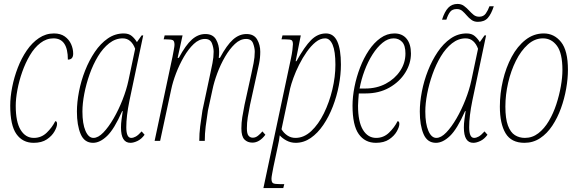

<svg xmlns="http://www.w3.org/2000/svg" viewBox="-20 -716 2940 976"><path d="M151 10Q95 10 63.5 -34.5Q32 -79 32 -179Q32 -223 42 -273.5Q52 -324 70.5 -372Q89 -420 116 -459.5Q143 -499 178 -522.5Q213 -546 254 -546Q288 -546 309.5 -530.5Q331 -515 341.5 -491.5Q352 -468 352 -443Q352 -413 325 -413Q325 -521 252 -521Q216 -521 185.5 -497.5Q155 -474 132 -435Q109 -396 93 -350.5Q77 -305 68.5 -259.5Q60 -214 60 -178Q60 -96 85 -55.5Q110 -15 152 -15Q190 -15 217.5 -41.5Q245 -68 261 -100Q270 -100 270 -86Q270 -71 257 -48Q244 -25 218 -7.5Q192 10 151 10Z M453 10Q409 10 390 -34.5Q371 -79 371 -149Q371 -196 381.5 -250.5Q392 -305 412.5 -357Q433 -409 462 -452Q491 -495 528 -520.5Q565 -546 609 -546Q635 -546 650.5 -532.5Q666 -519 676 -502L700 -536H708L638 -204Q630 -165 626 -131.5Q622 -98 622 -69Q622 -15 647 -15Q658 -15 670.5 -22Q683 -29 700 -48L715 -31Q699 -9 679 0.5Q659 10 643 10Q595 10 595 -68Q595 -88 598 -109.5Q601 -131 604 -151H601Q561 -60 524.5 -25Q488 10 453 10ZM455 -15Q479 -15 505.5 -42.5Q532 -70 557.5 -114Q583 -158 603 -209Q623 -260 633 -307L667 -468Q658 -493 642 -507Q626 -521 604 -521Q567 -521 535 -496Q503 -471 478 -429.5Q453 -388 435.5 -338.5Q418 -289 408.5 -239.5Q399 -190 399 -149Q399 -87 414.5 -51Q430 -15 455 -15Z M1263 9Q1238 9 1222.5 -7Q1207 -23 1207 -63Q1207 -92 1211.5 -120Q1216 -148 1223 -183L1258 -342Q1263 -365 1269 -395Q1275 -425 1275 -453Q1275 -473 1266.5 -495.5Q1258 -518 1231 -518Q1201 -518 1174 -492.5Q1147 -467 1124 -427.5Q1101 -388 1084.5 -343.5Q1068 -299 1060 -260L1037 -154Q1030 -109 1025.5 -73Q1021 -37 1021 0H993Q993 -37 997.5 -73Q1002 -109 1009 -154L1049 -342Q1054 -365 1060 -395Q1066 -425 1066 -453Q1066 -473 1057.5 -495.5Q1049 -518 1022 -518Q992 -518 965 -492.5Q938 -467 915 -427.5Q892 -388 875 -343.5Q858 -299 850 -260L794 0H766L857 -428Q860 -444 863.5 -462.5Q867 -481 867 -488Q867 -507 859 -511.5Q851 -516 822 -516H812L817 -536H908L883 -422H889Q924 -487 955.5 -515Q987 -543 1024 -543Q1062 -543 1078 -515.5Q1094 -488 1094 -453Q1094 -446 1093.5 -438Q1093 -430 1092 -422H1098Q1133 -487 1164.5 -515Q1196 -543 1233 -543Q1271 -543 1287 -515.5Q1303 -488 1303 -453Q1303 -422 1297 -392.5Q1291 -363 1286 -342L1251 -183Q1244 -148 1239.5 -120Q1235 -92 1235 -63Q1235 -36 1243.5 -26Q1252 -16 1265 -16Q1279 -16 1291.5 -26Q1304 -36 1314 -48L1329 -31Q1299 9 1263 9Z M1459 -419Q1464 -442 1466.5 -462.5Q1469 -483 1469 -491Q1469 -507 1462.5 -511.5Q1456 -516 1429 -516H1411L1416 -536H1509L1483 -405H1487Q1528 -479 1561.5 -512.5Q1595 -546 1637 -546Q1676 -546 1694.5 -505.5Q1713 -465 1713 -388Q1713 -337 1702.5 -282Q1692 -227 1672 -175Q1652 -123 1623.5 -81Q1595 -39 1559.5 -14.5Q1524 10 1483 10Q1458 10 1436.5 -1.5Q1415 -13 1402 -28Q1399 -1 1393 24L1370 132Q1367 148 1363.5 166.5Q1360 185 1360 192Q1360 211 1368.5 215.5Q1377 220 1405 220H1425L1420 240H1319ZM1482 -15Q1525 -15 1562 -49.5Q1599 -84 1626.5 -140Q1654 -196 1669.5 -261Q1685 -326 1685 -387Q1685 -455 1671 -488Q1657 -521 1633 -521Q1608 -521 1584.5 -502Q1561 -483 1539.5 -452.5Q1518 -422 1500.5 -387Q1483 -352 1471.5 -320Q1460 -288 1455 -267L1411 -59Q1422 -40 1440.5 -27.5Q1459 -15 1482 -15Z M1891 10Q1835 10 1803.5 -34.5Q1772 -79 1772 -179Q1772 -224 1782 -274.5Q1792 -325 1810.5 -373Q1829 -421 1855 -460Q1881 -499 1914 -522.5Q1947 -546 1985 -546Q2025 -546 2047 -519Q2069 -492 2069 -444Q2069 -393 2040 -346.5Q2011 -300 1959 -270.5Q1907 -241 1838 -241H1804Q1803 -228 1801.5 -209Q1800 -190 1800 -179Q1800 -97 1825 -56Q1850 -15 1892 -15Q1930 -15 1957.5 -41.5Q1985 -68 2001 -100Q2010 -100 2010 -86Q2010 -71 1997 -48Q1984 -25 1958 -7.5Q1932 10 1891 10ZM1836 -266Q1895 -266 1941 -290.5Q1987 -315 2014 -355.5Q2041 -396 2041 -444Q2041 -485 2024 -503Q2007 -521 1981 -521Q1952 -521 1924.5 -498.5Q1897 -476 1873.5 -439Q1850 -402 1833 -356.5Q1816 -311 1808 -266Z M2196 10Q2152 10 2133 -34.5Q2114 -79 2114 -149Q2114 -196 2124.5 -250.5Q2135 -305 2155.5 -357Q2176 -409 2205 -452Q2234 -495 2271 -520.5Q2308 -546 2352 -546Q2378 -546 2393.5 -532.5Q2409 -519 2419 -502L2443 -536H2451L2381 -204Q2373 -165 2369 -131.5Q2365 -98 2365 -69Q2365 -15 2390 -15Q2401 -15 2413.5 -22Q2426 -29 2443 -48L2458 -31Q2442 -9 2422 0.5Q2402 10 2386 10Q2338 10 2338 -68Q2338 -88 2341 -109.5Q2344 -131 2347 -151H2344Q2304 -60 2267.5 -25Q2231 10 2196 10ZM2198 -15Q2222 -15 2248.5 -42.5Q2275 -70 2300.5 -114Q2326 -158 2346 -209Q2366 -260 2376 -307L2410 -468Q2401 -493 2385 -507Q2369 -521 2347 -521Q2310 -521 2278 -496Q2246 -471 2221 -429.5Q2196 -388 2178.5 -338.5Q2161 -289 2151.5 -239.5Q2142 -190 2142 -149Q2142 -87 2157.5 -51Q2173 -15 2198 -15ZM2409 -605Q2390 -605 2376.5 -615Q2363 -625 2352.5 -637.5Q2342 -650 2330.5 -660Q2319 -670 2302 -670Q2279 -670 2268 -655.5Q2257 -641 2249 -616H2227Q2240 -657 2258.5 -676.5Q2277 -696 2306 -696Q2325 -696 2338.5 -686Q2352 -676 2363.5 -663.5Q2375 -651 2387 -641Q2399 -631 2416 -631Q2438 -631 2449.5 -647.5Q2461 -664 2468 -684H2490Q2477 -644 2459.5 -624.5Q2442 -605 2409 -605Z M2646 10Q2579 10 2550 -38.5Q2521 -87 2521 -174Q2521 -241 2536.5 -307Q2552 -373 2581 -427Q2610 -481 2651.5 -513.5Q2693 -546 2744 -546Q2797 -546 2832 -502.5Q2867 -459 2867 -361Q2867 -316 2858 -265Q2849 -214 2831.5 -165.5Q2814 -117 2787.5 -77Q2761 -37 2725.5 -13.5Q2690 10 2646 10ZM2648 -15Q2686 -15 2716.5 -38.5Q2747 -62 2770 -101Q2793 -140 2808 -186Q2823 -232 2831 -277.5Q2839 -323 2839 -360Q2839 -446 2811 -483.5Q2783 -521 2740 -521Q2698 -521 2663 -489.5Q2628 -458 2602.5 -407Q2577 -356 2563 -295Q2549 -234 2549 -174Q2549 -113 2562 -78Q2575 -43 2597.5 -29Q2620 -15 2648 -15Z"/></svg>

Font: Noto Serif ExtraCondensed Thin
Style: Italic
Weight: 100
Width: 2
Italic angle: -12°
Designer: Monotype Design Team
Foundry: Monotype Imaging Inc.
Version: Version 2.013